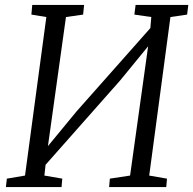

<svg xmlns="http://www.w3.org/2000/svg" viewBox="-20 -763 788 783"><path d="M4 0 8 -34.5 82 -47 169 -693.5 108 -703.5 111.5 -743H323L319 -703.5L249 -693.5L171.5 -138.5L158.5 -146.5L292 -308.5L618 -676.5L590 -611.5L597 -693.5L528 -703.5L533 -743H748L743 -703.5L675 -693.5L588.5 -47L661 -34.5L658 0H425L428 -34.5L510.5 -47L588.5 -606L606 -601L470.5 -435.5L142 -64L170 -129L161 -47L234 -34.5L231 0Z"/></svg>

Font: Merriweather 20pt Light
Style: Italic
Weight: 300
Italic angle: -7.8°
Version: Version 2.101